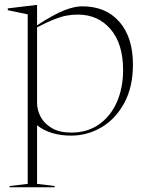

<svg xmlns="http://www.w3.org/2000/svg" viewBox="-20 -548 606 790"><path d="M205 217.5V222.5H19.5V217.5L94 208.5V-489L12 -506V-513.5L128.5 -527.5H132.5V-444Q204.5 -490.5 245.8 -506.2Q287 -522 318 -522Q415.5 -522 471.2 -458.2Q527 -394.5 527 -282.5Q527 -190 491.5 -124.5Q456 -59 398 -24.5Q340 10 272 10Q231.5 10 196 -0.2Q160.5 -10.5 132.5 -32.5V208.5ZM486.5 -260Q486.5 -367.5 435 -427.8Q383.5 -488 300 -488Q276.5 -488 253.8 -483.8Q231 -479.5 202.2 -468.2Q173.5 -457 132.5 -435.5V-124.5Q132.5 -95.5 147.2 -67.5Q162 -39.5 193.2 -21Q224.5 -2.5 273.5 -2.5Q339.5 -2.5 387.2 -36Q435 -69.5 460.8 -127.8Q486.5 -186 486.5 -260Z"/></svg>

Font: Newsreader 72pt ExtraLight
Style: Regular
Weight: 275
Designer: Hugues Gentile
Foundry: Production Type
Version: Version 1.003; ttfautohint (v1.8.3)